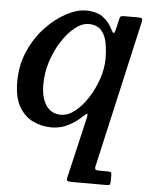

<svg xmlns="http://www.w3.org/2000/svg" viewBox="-55 -576 695 871"><g transform="rotate(5 293.0 -140.0)"><path d="M18.5 -181.5Q18.5 -110.5 43 -68.2Q67.5 -26 107.2 -7.2Q147 11.5 192 11.5Q231 11.5 266.2 -6.2Q301.5 -24 331 -52.5Q346 -67 348.2 -63.5Q350.5 -60 347.5 -47L282.5 232.5Q280 244.5 285.5 247.2Q291 250 308.5 250H462Q475.5 250 478 245.8Q480.5 241.5 480.5 228V203.5Q480.5 193.5 477.2 190.8Q474 188 463.5 188H427Q411 188 407 184Q403 180 405.5 170.5L558 -502.5Q560 -512.5 556.5 -516.2Q553 -520 540 -520H477Q466 -520 461.5 -517.8Q457 -515.5 455 -506.5L442.5 -453Q439.5 -440.5 435.2 -440Q431 -439.5 425 -452Q408 -488 379.2 -509.2Q350.5 -530.5 302 -530.5Q260.5 -530.5 211.8 -504.5Q163 -478.5 118.8 -431.8Q74.5 -385 46.5 -321.2Q18.5 -257.5 18.5 -181.5ZM408.5 -320Q408.5 -276.5 392.8 -229.2Q377 -182 350.8 -141Q324.5 -100 292.8 -74.8Q261 -49.5 229.5 -49.5Q185 -49.5 161.2 -84.2Q137.5 -119 137.5 -180Q137.5 -233 154.2 -284.8Q171 -336.5 198 -378.2Q225 -420 256.8 -445.2Q288.5 -470.5 318.5 -470.5Q356 -470.5 375.5 -449.5Q395 -428.5 401.8 -394.2Q408.5 -360 408.5 -320Z"/></g></svg>

Font: Besley Medium
Style: Italic
Weight: 500
Italic angle: -13°
Designer: Owen Earl
Foundry: indestructible type*
Version: Version 2.001